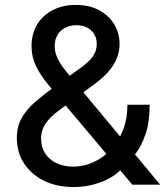

<svg xmlns="http://www.w3.org/2000/svg" viewBox="-20 -755 688 785"><path d="M283.2 9.8Q210.9 9.8 158.2 -16.8Q105.5 -43.5 77.1 -88.9Q48.8 -134.3 48.8 -190.4Q48.8 -237.3 68.1 -271.7Q87.4 -306.2 121.1 -335.7Q154.8 -365.2 197.8 -397L311 -478.5Q324.7 -488.3 339.6 -501.7Q354.5 -515.1 365 -533.4Q375.5 -551.8 375.5 -575.7Q375.5 -608.9 353 -630.4Q330.6 -651.9 292.5 -651.9Q266.1 -651.9 245.8 -641.1Q225.6 -630.4 214.6 -611.3Q203.6 -592.3 203.6 -566.9Q203.6 -540.5 215.8 -515.6Q228 -490.7 249.5 -464.1Q271 -437.5 298.3 -404.8L634.8 0H521L243.2 -329.6Q205.6 -374.5 175 -411.6Q144.5 -448.7 126.7 -485.8Q108.9 -522.9 108.9 -566.9Q108.9 -615.7 131.1 -653.6Q153.3 -691.4 194.3 -713.1Q235.4 -734.9 290 -734.9Q345.2 -734.9 385.3 -713.1Q425.3 -691.4 447 -655.5Q468.8 -619.6 468.8 -575.7Q468.8 -542.5 456.3 -513.9Q443.8 -485.4 422.1 -460.9Q400.4 -436.5 372.1 -415.5L226.1 -307.6Q183.6 -276.4 165.8 -249Q147.9 -221.7 147.9 -189Q147.9 -154.3 164.3 -128.4Q180.7 -102.5 210.4 -88.1Q240.2 -73.7 278.8 -73.7Q321.3 -73.7 361.1 -91.6Q400.9 -109.4 432.4 -142.3Q463.9 -175.3 482.4 -221.9Q501 -268.6 501 -326.7H591.8Q591.8 -254.9 575.4 -207.5Q559.1 -160.2 537.4 -131.3Q515.6 -102.5 498 -86.9L477.5 -64.5Q440.9 -26.9 387.9 -8.5Q335 9.8 283.2 9.8Z"/></svg>

Font: Inter Cardless
Style: Regular
Weight: 400
Designer: Rasmus Andersson
Foundry: rsms
Version: Version 4.001;git-9221beed3